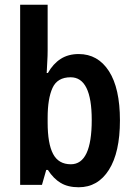

<svg xmlns="http://www.w3.org/2000/svg" viewBox="-20 -780 568 810"><path d="M181 -566Q181 -545 179.5 -521Q178 -497 177 -472H182Q204 -511 236 -531.5Q268 -552 312 -552Q393 -552 439.5 -480Q486 -408 486 -272Q486 -137 439.5 -63.5Q393 10 312 10Q267 10 236.5 -8Q206 -26 182 -63H175L157 0H65V-760H181ZM278 -454Q222 -454 201.5 -409Q181 -364 181 -283V-263Q181 -174 204 -130.5Q227 -87 279 -87Q367 -87 367 -274Q367 -454 278 -454Z"/></svg>

Font: Noto Sans Thai Looped Condensed SemiBold
Style: Regular
Weight: 600
Width: 3
Designer: Sasikarn Vongin, Ben Mitchell
Foundry: The Fontpad Ltd
Version: Version 1.001; ttfautohint (v1.8.4.7-5d5b)